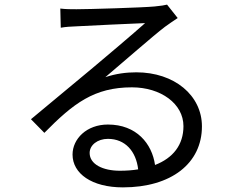

<svg xmlns="http://www.w3.org/2000/svg" viewBox="-20 -772 1040 831"><path d="M499 -33C425 -33 368 -61 368 -110C368 -144 402 -171 447 -171C522 -171 569 -117 578 -39C554 -35 527 -33 499 -33ZM703 -752C692 -749 678 -747 649 -744C597 -739 362 -732 311 -732C291 -732 263 -732 241 -735L243 -652C264 -656 287 -657 310 -658C361 -661 556 -670 608 -672C559 -628 436 -524 381 -478C323 -430 196 -324 114 -256L172 -197C298 -325 388 -394 551 -394C676 -394 774 -323 774 -226C774 -145 729 -88 651 -58C638 -150 571 -233 447 -233C355 -233 294 -171 294 -103C294 -21 377 39 512 39C721 39 854 -65 854 -225C854 -359 735 -459 570 -459C526 -459 481 -453 436 -438C512 -502 645 -619 694 -656C709 -667 731 -682 749 -694Z"/></svg>

Font: Noto Sans Mono CJK SC Regular
Style: Regular
Weight: 400
Designer: Ryoko NISHIZUKA (kana & ideographs); Paul D. Hunt (Latin, Greek & Cyrillic); Wenlong ZHANG (bopomofo); Sandoll Communica
Foundry: Adobe Systems Incorporated
Version: Version 1.005;PS 1.005;hotconv 1.0.96;makeotf.lib2.5.65012